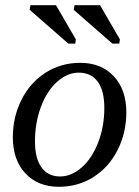

<svg xmlns="http://www.w3.org/2000/svg" viewBox="-20 -715 540 745"><path d="M115.7 -166Q115.7 -100.1 141.4 -65.2Q167 -30.3 212.9 -30.3Q257.3 -30.3 297.6 -65.9Q337.9 -101.6 361.3 -163.3Q384.8 -225.1 384.8 -295.9Q384.8 -363.3 359.1 -398.2Q333.5 -433.1 285.6 -433.1Q241.2 -433.1 201.4 -397.5Q161.6 -361.8 138.7 -300Q115.7 -238.3 115.7 -166ZM208.5 9.8Q127.4 9.8 78.6 -42.2Q29.8 -94.2 29.8 -182.6Q29.8 -261.2 63.5 -328.1Q97.2 -395 157 -433.1Q216.8 -471.2 291.5 -471.2Q372.6 -471.2 421.4 -419.2Q470.2 -367.2 470.2 -278.8Q470.2 -200.2 436.5 -133.3Q402.8 -66.4 343 -28.3Q283.2 9.8 208.5 9.8ZM416 -545.9 266.1 -676.8 269 -694.8H368.2L445.3 -562L442.9 -545.9ZM245.1 -545.9 95.2 -676.8 98.1 -694.8H197.3L274.4 -562L272 -545.9Z"/></svg>

Font: Tinos
Style: Italic
Weight: 400
Italic angle: -16.333°
Designer: Steve Matteson
Foundry: Monotype Imaging Inc.
Version: Version 1.32